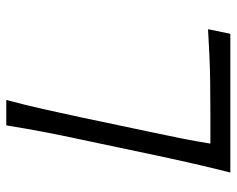

<svg xmlns="http://www.w3.org/2000/svg" viewBox="-91 -662 753 611"><g transform="rotate(-90 285.5 -356.5)"><path d="M42 0Q57 -60 69.8 -115.2Q82.5 -170.5 96.5 -236.5L146.5 -473Q161 -540.5 171.8 -597Q182.5 -653.5 192 -713H273Q257 -653.5 244.2 -597Q231.5 -540.5 217 -472.5L169.5 -247Q158.5 -196 149.8 -151.8Q141 -107.5 134 -63.5H232Q290.5 -63.5 335.2 -64.2Q380 -65 418.8 -66.8Q457.5 -68.5 498 -71L483.5 0Z"/></g></svg>

Font: Commissioner Flair Light
Style: Italic
Weight: 300
Italic angle: -12°
Designer: Kostas Bartsokas
Foundry: Kostas Bartsokas
Version: Version 1.000; ttfautohint (v1.8.3)